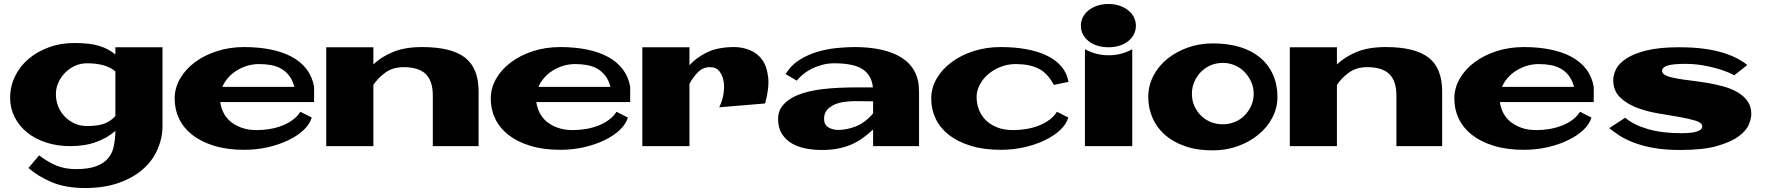

<svg xmlns="http://www.w3.org/2000/svg" viewBox="-20 -739 8942 971"><path d="M177.7 46.9Q224.6 82 267.1 99.1Q309.6 116.2 364.3 116.2Q427.7 116.2 466.3 101.6Q504.9 86.9 525.9 62.5Q546.9 38.1 554.2 5.4Q561.5 -27.3 563.5 -64.5V-77.1Q525.4 -43 468.3 -21.5Q411.1 0 335.9 0Q267.6 0 211.9 -18.6Q156.2 -37.1 116.2 -69.8Q76.2 -102.5 53.7 -147.5Q31.2 -192.4 31.2 -244.1Q31.2 -301.8 55.7 -352.5Q80.1 -403.3 123.5 -440.4Q167 -477.5 226.6 -499.5Q286.1 -521.5 356.4 -521.5Q436.5 -521.5 483.9 -506.3Q531.2 -491.2 563.5 -462.9V-500H801.8V-102.5Q801.8 -42 777.3 15.1Q752.9 72.3 704.1 115.7Q655.3 159.2 581.5 185.5Q507.8 211.9 410.2 211.9Q311.5 211.9 241.2 182.1Q170.9 152.3 124 110.4ZM419.9 -418.9Q386.7 -418.9 358.4 -405.8Q330.1 -392.6 308.6 -370.6Q287.1 -348.6 274.9 -320.8Q262.7 -293 262.7 -262.7Q262.7 -229.5 274.4 -200.7Q286.1 -171.9 307.1 -149.9Q328.1 -127.9 356.9 -114.7Q385.7 -101.6 419.9 -101.6Q474.6 -101.6 507.3 -113.8Q540 -126 563.5 -152.3V-377.9Q515.6 -418.9 419.9 -418.9Z M1278.3 -81.1Q1312.5 -81.1 1346.2 -86.9Q1379.9 -92.8 1409.2 -104.5Q1438.5 -116.2 1461.9 -133.8Q1485.4 -151.4 1499 -173.8L1556.6 -144.5Q1546.9 -111.3 1516.1 -82Q1485.4 -52.7 1439 -30.3Q1392.6 -7.8 1335.4 5.4Q1278.3 18.6 1214.8 18.6Q1127.9 18.6 1062 -2Q996.1 -22.5 952.1 -57.1Q908.2 -91.8 885.7 -138.7Q863.3 -185.5 863.3 -240.2Q863.3 -293.9 890.6 -341.3Q918 -388.7 965.8 -424.3Q1013.7 -460 1077.6 -480.5Q1141.6 -501 1214.8 -501Q1287.1 -501 1348.1 -488.8Q1409.2 -476.6 1455.6 -451.7Q1502 -426.8 1530.8 -388.7Q1559.6 -350.6 1568.4 -299.8V-222.7H1093.8Q1097.7 -194.3 1110.4 -168.9Q1123 -143.6 1145.5 -124.5Q1168 -105.5 1201.2 -93.3Q1234.4 -81.1 1278.3 -81.1ZM1291 -415Q1257.8 -415 1228.5 -405.8Q1199.2 -396.5 1174.8 -380.9Q1150.4 -365.2 1132.3 -344.2Q1114.3 -323.2 1104.5 -299.8H1468.8Q1460 -333 1442.9 -355.5Q1425.8 -377.9 1402.8 -391.1Q1379.9 -404.3 1351.6 -409.7Q1323.2 -415 1291 -415Z M1629.9 -500H1868.2V-413.1Q1906.2 -450.2 1966.3 -475.6Q2026.4 -501 2115.2 -501Q2262.7 -501 2331.5 -447.8Q2400.4 -394.5 2400.4 -276.4V0H2168.9V-255.9Q2168.9 -329.1 2133.3 -364.3Q2097.7 -399.4 2021.5 -399.4Q1966.8 -399.4 1929.2 -372.1Q1891.6 -344.7 1868.2 -309.6V0H1629.9Z M2877 -81.1Q2911.1 -81.1 2944.8 -86.9Q2978.5 -92.8 3007.8 -104.5Q3037.1 -116.2 3060.5 -133.8Q3084 -151.4 3097.7 -173.8L3155.3 -144.5Q3145.5 -111.3 3114.7 -82Q3084 -52.7 3037.6 -30.3Q2991.2 -7.8 2934.1 5.4Q2877 18.6 2813.5 18.6Q2726.6 18.6 2660.6 -2Q2594.7 -22.5 2550.8 -57.1Q2506.8 -91.8 2484.4 -138.7Q2461.9 -185.5 2461.9 -240.2Q2461.9 -293.9 2489.3 -341.3Q2516.6 -388.7 2564.5 -424.3Q2612.3 -460 2676.3 -480.5Q2740.2 -501 2813.5 -501Q2885.7 -501 2946.8 -488.8Q3007.8 -476.6 3054.2 -451.7Q3100.6 -426.8 3129.4 -388.7Q3158.2 -350.6 3167 -299.8V-222.7H2692.4Q2696.3 -194.3 2709 -168.9Q2721.7 -143.6 2744.1 -124.5Q2766.6 -105.5 2799.8 -93.3Q2833 -81.1 2877 -81.1ZM2889.6 -415Q2856.4 -415 2827.1 -405.8Q2797.9 -396.5 2773.4 -380.9Q2749 -365.2 2731 -344.2Q2712.9 -323.2 2703.1 -299.8H3067.4Q3058.6 -333 3041.5 -355.5Q3024.4 -377.9 3001.5 -391.1Q2978.5 -404.3 2950.2 -409.7Q2921.9 -415 2889.6 -415Z M3228.5 -500H3466.8V-409.2Q3502 -448.2 3556.6 -474.6Q3611.3 -501 3694.3 -501Q3733.4 -501 3771.5 -485.8Q3809.6 -470.7 3834 -437.5Q3858.4 -404.3 3864.7 -349.6Q3871.1 -294.9 3849.6 -215.8L3617.2 -196.3Q3630.9 -222.7 3637.7 -257.3Q3644.5 -292 3640.1 -323.7Q3635.7 -355.5 3619.1 -377.4Q3602.5 -399.4 3570.3 -399.4Q3534.2 -399.4 3508.8 -373Q3483.4 -346.7 3466.8 -314.5V0H3228.5Z M4395.5 0V-84Q4370.1 -60.5 4344.7 -42Q4319.3 -23.4 4289.1 -9.8Q4258.8 3.9 4221.7 11.7Q4184.6 19.5 4136.7 19.5Q4095.7 19.5 4056.2 12.2Q4016.6 4.9 3985.4 -13.2Q3954.1 -31.2 3934.6 -61.5Q3915 -91.8 3915 -137.7Q3915 -173.8 3933.6 -199.2Q3952.1 -224.6 3981.9 -242.2Q4011.7 -259.8 4051.8 -271Q4091.8 -282.2 4134.8 -287.6Q4177.7 -293 4221.2 -294.9Q4264.6 -296.9 4301.8 -296.9H4394.5Q4388.7 -358.4 4342.8 -388.7Q4296.9 -418.9 4199.2 -418.9Q4166 -418.9 4136.2 -410.6Q4106.4 -402.3 4082 -389.6Q4057.6 -377 4039.1 -361.3Q4020.5 -345.7 4009.8 -331.1L3953.1 -364.3Q3979.5 -408.2 4021.5 -435.1Q4063.5 -461.9 4112.8 -476.6Q4162.1 -491.2 4211.9 -496.1Q4261.7 -501 4302.7 -501Q4376 -501 4436 -487.8Q4496.1 -474.6 4539.1 -447.8Q4582 -420.9 4605 -378.4Q4627.9 -335.9 4627.9 -276.4V0ZM4301.8 -227.5Q4283.2 -227.5 4256.3 -224.6Q4229.5 -221.7 4205.6 -212.4Q4181.6 -203.1 4164.6 -185.5Q4147.5 -168 4147.5 -137.7Q4147.5 -108.4 4168.9 -95.2Q4190.4 -82 4219.7 -82Q4261.7 -82 4307.6 -99.6Q4353.5 -117.2 4395.5 -165V-226.6Q4371.1 -226.6 4348.1 -227.1Q4325.2 -227.5 4301.8 -227.5Z M5309.6 -309.6Q5277.3 -370.1 5231.4 -392.6Q5185.5 -415 5117.2 -415Q5075.2 -415 5039.1 -400.4Q5002.9 -385.7 4976.1 -362.3Q4949.2 -338.9 4934.1 -309.1Q4918.9 -279.3 4918.9 -248Q4918.9 -216.8 4929.7 -187Q4940.4 -157.2 4962.9 -133.8Q4985.4 -110.4 5020.5 -95.7Q5055.7 -81.1 5104.5 -81.1Q5138.7 -81.1 5172.4 -86.9Q5206.1 -92.8 5235.4 -104.5Q5264.6 -116.2 5288.1 -133.8Q5311.5 -151.4 5325.2 -173.8L5382.8 -144.5Q5373 -111.3 5342.3 -82Q5311.5 -52.7 5265.1 -30.3Q5218.8 -7.8 5161.6 5.4Q5104.5 18.6 5041 18.6Q4954.1 18.6 4888.2 -2Q4822.3 -22.5 4778.3 -57.1Q4734.4 -91.8 4711.9 -138.7Q4689.5 -185.5 4689.5 -240.2Q4689.5 -293.9 4716.8 -341.3Q4744.1 -388.7 4792 -424.3Q4839.8 -460 4903.8 -480.5Q4967.8 -501 5041 -501Q5113.3 -501 5172.9 -489.7Q5232.4 -478.5 5276.9 -456.5Q5321.3 -434.6 5348.6 -401.9Q5376 -369.1 5383.8 -325.2Z M5466.8 -490.2Q5523.4 -459 5588.4 -459.5Q5653.3 -460 5706.1 -490.2V0H5466.8ZM5446.3 -609.4Q5446.3 -631.8 5456.1 -651.4Q5465.8 -670.9 5484.4 -686Q5502.9 -701.2 5528.8 -710Q5554.7 -718.8 5585.9 -718.8Q5617.2 -718.8 5642.6 -710Q5668 -701.2 5686.5 -686Q5705.1 -670.9 5714.8 -650.9Q5724.6 -630.9 5724.6 -609.4Q5724.6 -585.9 5714.8 -566.4Q5705.1 -546.9 5686.5 -531.7Q5668 -516.6 5642.6 -508.3Q5617.2 -500 5585.9 -500Q5554.7 -500 5528.8 -508.3Q5502.9 -516.6 5484.4 -531.7Q5465.8 -546.9 5456.1 -566.4Q5446.3 -585.9 5446.3 -609.4Z M6113.3 -519.5Q6189.5 -519.5 6249.5 -501.5Q6309.6 -483.4 6352.1 -448.2Q6394.5 -413.1 6417.5 -362.3Q6440.4 -311.5 6440.4 -249Q6440.4 -193.4 6414.6 -144Q6388.7 -94.7 6344.2 -58.1Q6299.8 -21.5 6240.2 0Q6180.7 21.5 6113.3 21.5Q6033.2 21.5 5972.2 0Q5911.1 -21.5 5870.1 -58.1Q5829.1 -94.7 5808.1 -144Q5787.1 -193.4 5787.1 -249Q5787.1 -304.7 5812.5 -354.5Q5837.9 -404.3 5882.3 -440.4Q5926.8 -476.6 5985.8 -498Q6044.9 -519.5 6113.3 -519.5ZM6164.1 -110.4Q6196.3 -110.4 6224.6 -122.1Q6252.9 -133.8 6273.9 -154.8Q6294.9 -175.8 6307.6 -204.1Q6320.3 -232.4 6320.3 -264.6Q6320.3 -296.9 6307.6 -325.2Q6294.9 -353.5 6273.9 -375Q6252.9 -396.5 6224.6 -408.7Q6196.3 -420.9 6164.1 -420.9Q6130.9 -420.9 6102.5 -408.7Q6074.2 -396.5 6053.2 -375Q6032.2 -353.5 6020 -325.2Q6007.8 -296.9 6007.8 -264.6Q6007.8 -231.4 6020 -203.6Q6032.2 -175.8 6053.2 -154.8Q6074.2 -133.8 6102.5 -122.1Q6130.9 -110.4 6164.1 -110.4Z M6502.9 -500H6741.2V-413.1Q6779.3 -450.2 6839.4 -475.6Q6899.4 -501 6988.3 -501Q7135.7 -501 7204.6 -447.8Q7273.4 -394.5 7273.4 -276.4V0H7042V-255.9Q7042 -329.1 7006.3 -364.3Q6970.7 -399.4 6894.5 -399.4Q6839.8 -399.4 6802.2 -372.1Q6764.6 -344.7 6741.2 -309.6V0H6502.9Z M7750 -81.1Q7784.2 -81.1 7817.9 -86.9Q7851.6 -92.8 7880.9 -104.5Q7910.2 -116.2 7933.6 -133.8Q7957 -151.4 7970.7 -173.8L8028.3 -144.5Q8018.6 -111.3 7987.8 -82Q7957 -52.7 7910.6 -30.3Q7864.3 -7.8 7807.1 5.4Q7750 18.6 7686.5 18.6Q7599.6 18.6 7533.7 -2Q7467.8 -22.5 7423.8 -57.1Q7379.9 -91.8 7357.4 -138.7Q7335 -185.5 7335 -240.2Q7335 -293.9 7362.3 -341.3Q7389.6 -388.7 7437.5 -424.3Q7485.4 -460 7549.3 -480.5Q7613.3 -501 7686.5 -501Q7758.8 -501 7819.8 -488.8Q7880.9 -476.6 7927.2 -451.7Q7973.6 -426.8 8002.4 -388.7Q8031.2 -350.6 8040 -299.8V-222.7H7565.4Q7569.3 -194.3 7582 -168.9Q7594.7 -143.6 7617.2 -124.5Q7639.6 -105.5 7672.9 -93.3Q7706.1 -81.1 7750 -81.1ZM7762.7 -415Q7729.5 -415 7700.2 -405.8Q7670.9 -396.5 7646.5 -380.9Q7622.1 -365.2 7604 -344.2Q7585.9 -323.2 7576.2 -299.8H7940.4Q7931.6 -333 7914.6 -355.5Q7897.5 -377.9 7874.5 -391.1Q7851.6 -404.3 7823.2 -409.7Q7794.9 -415 7762.7 -415Z M8470.7 -500Q8541 -500 8596.2 -492.7Q8651.4 -485.4 8693.8 -472.2Q8736.3 -459 8766.6 -442.9Q8796.9 -426.8 8816.4 -410.2L8751 -358.4Q8740.2 -364.3 8717.3 -374Q8694.3 -383.8 8661.6 -393.1Q8628.9 -402.3 8588.4 -409.2Q8547.9 -416 8502.9 -416Q8439.5 -416 8412.6 -407.2Q8385.7 -398.4 8385.7 -380.9Q8385.7 -366.2 8404.8 -357.4Q8423.8 -348.6 8455.6 -342.8Q8487.3 -336.9 8528.3 -332Q8569.3 -327.1 8611.3 -320.3Q8653.3 -313.5 8694.3 -302.2Q8735.4 -291 8766.6 -272.9Q8797.9 -254.9 8817.4 -228Q8836.9 -201.2 8836.9 -162.1Q8836.9 -140.6 8824.7 -109.9Q8812.5 -79.1 8773.9 -50.3Q8735.4 -21.5 8665 -1Q8594.7 19.5 8477.5 19.5Q8396.5 19.5 8337.9 8.3Q8279.3 -2.9 8236.8 -20Q8194.3 -37.1 8166 -56.2Q8137.7 -75.2 8118.2 -90.8L8199.2 -143.6Q8241.2 -107.4 8313.5 -86.4Q8385.7 -65.4 8481.4 -65.4Q8539.1 -65.4 8564 -74.7Q8588.9 -84 8588.9 -98.6Q8588.9 -118.2 8555.7 -128.4Q8522.5 -138.7 8472.7 -147.5L8363.3 -166Q8304.7 -175.8 8255.9 -195.3Q8205.1 -214.8 8171.9 -248Q8138.7 -281.2 8138.7 -334Q8138.7 -360.4 8152.8 -389.2Q8167 -418 8204.6 -442.9Q8242.2 -467.8 8307.1 -483.9Q8372.1 -500 8470.7 -500Z"/></svg>

Font: Polsku
Style: Regular
Weight: 400
Designer: Sebastien Sanfilippo
Version: Version 1.1